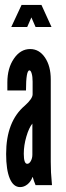

<svg xmlns="http://www.w3.org/2000/svg" viewBox="-20 -755 270 783"><path d="M62 8Q78 8 92 -3.2Q106 -14.5 112.5 -33H113.5Q114 -29.5 118.5 -17Q123 -4.5 125 0H192Q189 -31 188 -51.8Q187 -72.5 187 -95V-431Q187 -485.5 163.5 -520.2Q140 -555 103 -555Q63.5 -555 36.8 -516Q10 -477 10 -419V-386H86Q86 -468 100 -468Q105.5 -468 109.2 -455.2Q113 -442.5 113 -422V-370.5Q113 -352.5 81 -324Q5 -259.5 5 -127Q5 -62.5 19.8 -27.2Q34.5 8 62 8ZM91 -87Q77 -87 77 -128Q77 -162 87.5 -198Q98 -234 112 -251V-124Q112 -110 105.8 -98.5Q99.5 -87 91 -87ZM26 -645H91L108 -684L125 -645H190L149 -735H68Z"/></svg>

Font: League Gothic Condensed
Style: Regular
Weight: 400
Width: 3
Designer: The League of Moveable Type
Version: Version 1.600; ttfautohint (v1.8.3)